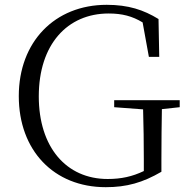

<svg xmlns="http://www.w3.org/2000/svg" viewBox="-20 -762 777 797"><path d="M454 -317 574 -308C576 -238 577 -171 577 -101V-52C529 -29 483 -19 427 -19C255 -19 141 -151 141 -362C141 -578 260 -706 431 -706C487 -706 529 -695 572 -669L598 -526H641L638 -683C576 -721 513 -742 423 -742C207 -742 58 -588 58 -363C58 -138 203 15 419 15C506 15 573 -4 650 -49V-100C650 -180 651 -247 652 -309L726 -317V-346H454Z"/></svg>

Font: Noto Serif CJK KR Light
Style: Regular
Weight: 300
Designer: Ryoko NISHIZUKA 西塚涼子 (kana & ideographs); Frank Grießhammer (Latin, Greek & Cyrillic); Wenlong ZHANG 张文龙 (bopomofo); San
Foundry: Adobe
Version: Version 2.001;hotconv 1.1.0;makeotfexe 2.6.0